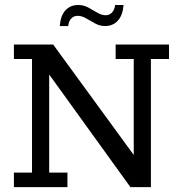

<svg xmlns="http://www.w3.org/2000/svg" viewBox="-20 -765 743 785"><path d="M36.9 0V-59.3H110.9V-523.7H36.9V-583H197.3L526.8 -131.5V-523.7H452.8V-583H671V-523.7H597V0H513.1L181.1 -460.4V-59.3H255.7V0ZM409.7 -658.5Q388.3 -658.5 368.9 -669.1Q349.6 -679.7 332.1 -690Q314.6 -700.3 297.2 -700.3Q281.9 -700.3 271.4 -689.4Q260.8 -678.5 258.8 -658.5H224.3Q227.5 -701 247.5 -722.8Q267.5 -744.6 299.8 -744.6Q321.6 -744.6 340.8 -734.3Q359.9 -724 377.6 -713.3Q395.3 -702.7 412.3 -702.7Q427.6 -702.7 438.1 -714Q448.7 -725.2 450.7 -744.6H485.2Q482 -703 462 -680.8Q442 -658.5 409.7 -658.5Z"/></svg>

Font: Rokkitt SemiBold
Style: Regular
Weight: 600
Designer: Vernon Adams
Foundry: Vernon Adams
Version: Version 3.103